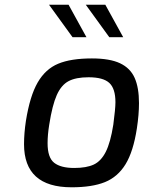

<svg xmlns="http://www.w3.org/2000/svg" viewBox="-20 -789 610 815"><path d="M82 -177Q82 -223 90 -276Q107 -382 140 -439Q173 -496 227 -518.5Q281 -541 370 -541Q446 -541 489.5 -520.5Q533 -500 551.5 -458.5Q570 -417 570 -351Q570 -303 561 -244Q546 -146 513 -92Q480 -38 425.5 -16Q371 6 284 6Q82 6 82 -177ZM461 -260Q470 -328 470 -355Q470 -413 444 -437Q418 -461 356 -461Q302 -461 271 -444.5Q240 -428 221 -385.5Q202 -343 189 -260Q182 -217 182 -181Q182 -120 210 -98Q238 -76 295 -76Q347 -76 378 -90.5Q409 -105 429 -144.5Q449 -184 461 -260ZM188 -769H271L347 -631H288ZM344 -769H427L503 -631H444Z"/></svg>

Font: Exo Medium
Style: Italic
Weight: 500
Italic angle: -9°
Designer: Natanael Gama
Foundry: Natanael Gama
Version: Version 1.500; ttfautohint (v1.6)